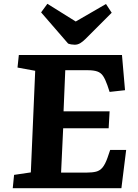

<svg xmlns="http://www.w3.org/2000/svg" viewBox="-20 -989 724 1009"><path d="M165 -617 72 -634 79 -700H621L637 -515L556 -506L544 -542Q533 -573 521.5 -590Q510 -607 491 -613.5Q472 -620 441 -620H323L314 -404H556L551 -315H312L301 -82H436Q465 -82 485 -87Q505 -92 519 -109Q533 -126 545 -160L559 -201H643L618 0H47L54 -70L142 -83ZM196 -924 229 -969 378 -876 537 -968 567 -922 430 -785Q415 -770 401.5 -762Q388 -754 373 -754Q364 -754 355 -755.5Q346 -757 338 -760Z"/></svg>

Font: Literata 7pt
Style: Bold Italic
Weight: 700
Italic angle: -2°
Designer: Latin by Veronika Burian and Jose Scaglione. Greek by Irene Vlachou. Cyrillic by Vera Evstafieva
Foundry: TypeTogether
Version: Version 3.002